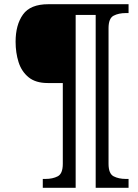

<svg xmlns="http://www.w3.org/2000/svg" viewBox="-20 -780 657 911"><path d="M183 111V69H196Q230 69 254 56.5Q278 44 278 -3V-386H207Q149 -386 115.5 -413.5Q82 -441 68 -485.5Q54 -530 54 -582Q54 -662 89 -711Q124 -760 209 -760H590V-718H577Q543 -718 519 -705.5Q495 -693 495 -646V-3Q495 44 519 56.5Q543 69 577 69H590V111H434V-709H339V111Z"/></svg>

Font: Noto Serif SemiCondensed
Style: Italic
Weight: 400
Width: 4
Italic angle: -12°
Designer: Monotype Design Team
Foundry: Monotype Imaging Inc.
Version: Version 2.013